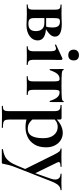

<svg xmlns="http://www.w3.org/2000/svg" viewBox="595 -1213 893 2123"><g transform="rotate(90 1041.5 -151.5)"><path d="M187 -386Q225 -388 243 -388Q385 -388 385 -312Q385 -284 360.5 -257.5Q336 -231 285 -204L273 -212Q284 -240 284 -283Q284 -329 268.5 -348.5Q253 -368 219 -368Q195 -368 187.5 -356Q180 -344 180 -303V-81Q180 -48 192.5 -33.5Q205 -19 241 -19Q284 -19 304 -39.5Q324 -60 324 -101Q324 -145 301.5 -170.5Q279 -196 230 -196H139L138 -215H265Q427 -215 427 -122Q427 -68 380 -33Q333 2 258 2Q246 2 204 0Q156 -2 135 -2L77 -1Q61 0 32 0Q29 0 29 -6Q29 -12 32 -12Q56 -12 67.5 -17Q79 -22 83 -36.5Q87 -51 87 -81V-305Q87 -335 83 -349.5Q79 -364 67.5 -369Q56 -374 33 -374Q30 -374 30 -380Q30 -386 33 -386L135 -385Z M494 -12Q525 -12 536 -26.5Q547 -41 547 -81V-260Q547 -294 540 -309Q533 -324 517 -324Q504 -324 480 -313H479Q475 -313 473 -318.5Q471 -324 474 -325L625 -395L628 -396Q633 -396 638 -391Q643 -386 643 -382V-360Q641 -320 641 -262V-81Q641 -41 652.5 -26.5Q664 -12 695 -12Q698 -12 698 -6Q698 0 695 0Q669 0 654 -1L594 -2L535 -1Q520 0 494 0Q491 0 491 -6Q491 -12 494 -12ZM529 -521Q529 -547 545.5 -562.5Q562 -578 590 -578Q618 -578 633 -563Q648 -548 648 -521Q648 -492 633 -476Q618 -460 590 -460Q561 -460 545 -476Q529 -492 529 -521Z M825 -12Q849 -12 860.5 -17Q872 -22 876 -36.5Q880 -51 880 -81V-303Q880 -338 874.5 -351Q869 -364 853 -364Q820 -364 798 -339.5Q776 -315 756 -257Q755 -254 749.5 -254Q744 -254 744 -257L743 -405Q743 -410 749 -410Q755 -410 755 -405Q755 -392 791.5 -388.5Q828 -385 930 -385Q1024 -385 1060.5 -388.5Q1097 -392 1097 -405Q1097 -410 1103 -410Q1109 -410 1109 -405L1108 -257Q1108 -254 1102.5 -254Q1097 -254 1096 -257Q1077 -315 1054.5 -339.5Q1032 -364 1000 -364Q984 -364 978.5 -351Q973 -338 973 -303V-81Q973 -51 977 -36.5Q981 -22 992.5 -17Q1004 -12 1027 -12Q1030 -12 1030 -6Q1030 0 1027 0Q999 0 984 -1L928 -2L870 -1Q854 0 825 0Q822 0 822 -6Q822 -12 825 -12Z M1153 263Q1177 263 1188.5 257.5Q1200 252 1204.5 237.5Q1209 223 1209 194V-305Q1209 -347 1194.5 -360.5Q1180 -374 1143 -374Q1141 -374 1141 -380Q1141 -386 1143 -386H1280Q1294 -386 1298 -381Q1302 -376 1302 -363V194Q1302 224 1308.5 238Q1315 252 1333.5 257.5Q1352 263 1391 263Q1394 263 1394 269Q1394 275 1391 275Q1354 275 1333 274L1254 273L1195 274Q1180 275 1153 275Q1150 275 1150 269Q1150 263 1153 263ZM1256 -12 1291 -75Q1316 -44 1341.5 -28Q1367 -12 1407 -12Q1508 -12 1508 -184Q1508 -260 1472.5 -301.5Q1437 -343 1384 -343Q1349 -343 1323 -326.5Q1297 -310 1267 -276L1257 -288Q1308 -346 1354.5 -372.5Q1401 -399 1450 -399Q1492 -399 1528.5 -377Q1565 -355 1587 -313Q1609 -271 1609 -215Q1609 -135 1576 -83.5Q1543 -32 1492.5 -9.5Q1442 13 1388 13Q1352 13 1325 7.5Q1298 2 1256 -12Z M1862 -15 1860 40 1690 -303Q1668 -346 1655.5 -360Q1643 -374 1625 -374Q1622 -374 1622 -380Q1622 -386 1625 -386Q1653 -386 1668 -385L1710 -384L1779 -385Q1795 -386 1822 -386Q1825 -386 1825 -380Q1825 -374 1822 -374Q1796 -374 1784 -369.5Q1772 -365 1772 -355Q1772 -347 1778 -335L1905 -75L1868 -16L1956 -268Q1965 -294 1965 -315Q1965 -343 1949 -358.5Q1933 -374 1903 -374Q1901 -374 1901 -380Q1901 -386 1903 -386Q1930 -386 1944 -385L2004 -384L2044 -385Q2056 -386 2081 -386Q2083 -386 2083 -380Q2083 -374 2081 -374Q2049 -374 2026 -347Q2003 -320 1983 -267L1831 120Q1813 166 1806 193.5Q1799 221 1793 251Q1791 267 1788.5 271Q1786 275 1775 275H1631Q1628 275 1628 269Q1628 263 1631 263Q1675 256 1705 242Q1735 228 1761 196.5Q1787 165 1810 109Z"/></g></svg>

Font: Cormorant Garamond
Style: Bold
Weight: 700
Designer: Christian Thalmann (Catharsis Fonts)
Foundry: Catharsis Fonts
Version: Version 4.000